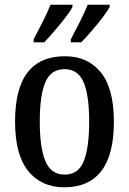

<svg xmlns="http://www.w3.org/2000/svg" viewBox="-20 -786 548 816"><path d="M253 10Q156 10 100 -59Q44 -128 44 -269Q44 -410 97.5 -478.5Q151 -547 256 -547Q353 -547 408.5 -478.5Q464 -410 464 -269Q464 -128 410.5 -59Q357 10 253 10ZM255 -44Q313 -44 336 -101Q359 -158 359 -269Q359 -380 335.5 -436Q312 -492 254 -492Q196 -492 172.5 -436Q149 -380 149 -269Q149 -158 173 -101Q197 -44 255 -44ZM281 -619Q300 -655 319.5 -693.5Q339 -732 353 -766H446V-756Q437 -739 415.5 -711Q394 -683 369.5 -654.5Q345 -626 325 -606H281ZM123 -619Q142 -655 161.5 -693.5Q181 -732 195 -766H288V-756Q279 -739 257.5 -711Q236 -683 211.5 -654.5Q187 -626 168 -606H123Z"/></svg>

Font: Noto Serif Tamil Condensed Medium
Style: Italic
Weight: 500
Width: 3
Italic angle: -12°
Designer: Indian Type Foundry, Tom Grace, and the Monotype Design Team
Foundry: Monotype Imaging Inc.
Version: Version 2.003; ttfautohint (v1.8.4.7-5d5b)